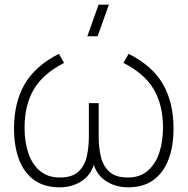

<svg xmlns="http://www.w3.org/2000/svg" viewBox="-20 -785 802 821"><path d="M397.5 -630H353.5L401.5 -765H445.5ZM235 16Q168.5 16 125.2 -15.8Q82 -47.5 61 -104Q40 -160.5 40 -235Q40 -347 85.5 -425.2Q131 -503.5 232 -555L254 -516Q163.5 -469.5 124.2 -402.2Q85 -335 85 -239Q85 -178.5 101.2 -130.2Q117.5 -82 151 -54Q184.5 -26 236 -26Q288 -26 314.8 -50.5Q341.5 -75 350.8 -115Q360 -155 360 -201V-344H402V-201Q402 -156.5 411 -116.5Q420 -76.5 446.8 -51.2Q473.5 -26 526 -26Q578.5 -26 611.8 -54.8Q645 -83.5 661 -131.8Q677 -180 677 -239Q677 -336.5 637.2 -403.5Q597.5 -470.5 508 -516L530 -555Q633 -502.5 677.5 -424Q722 -345.5 722 -235Q722 -159.5 700.5 -103Q679 -46.5 636 -15.2Q593 16 528 16Q469 16 426 -15.8Q383 -47.5 373 -114H389Q379.5 -47.5 336.5 -15.8Q293.5 16 235 16Z"/></svg>

Font: Manrope ExtraLight
Style: Regular
Weight: 200
Designer: Mikhail Sharanda
Foundry: Mikhail Sharanda
Version: Version 4.505